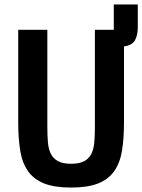

<svg xmlns="http://www.w3.org/2000/svg" viewBox="-20 -832 640 864"><path d="M193 -698V-263Q193 -224 195.5 -193Q198 -162 208.5 -140.5Q219 -119 240.5 -107Q262 -95 300 -95Q338 -95 359.5 -107Q381 -119 391.5 -140.5Q402 -162 404.5 -193Q407 -224 407 -263V-698H492V-812H600V-709Q600 -674 587.5 -651Q575 -628 538 -623V-283Q538 -209 529 -154Q520 -99 494 -62Q468 -25 421.5 -6.5Q375 12 300 12Q225 12 178.5 -6.5Q132 -25 106 -62Q80 -99 71 -154Q62 -209 62 -283V-698Z"/></svg>

Font: IBM Plex Mono SemiBold
Style: Regular
Weight: 600
Monospace: yes
Designer: Mike Abbink, Paul van der Laan, Pieter van Rosmalen
Foundry: Bold Monday
Version: Version 2.3